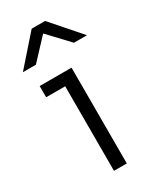

<svg xmlns="http://www.w3.org/2000/svg" viewBox="-196 -770 687 830"><g transform="rotate(-30 147.0 -355.0)"><path d="M115 0V-450L144 -422H20V-478H179V0ZM-13 -566 114 -710H181L307 -566H242L128 -687H165L52 -566Z"/></g></svg>

Font: SUSE Thin Light
Style: Regular
Weight: 300
Version: Version 1.000